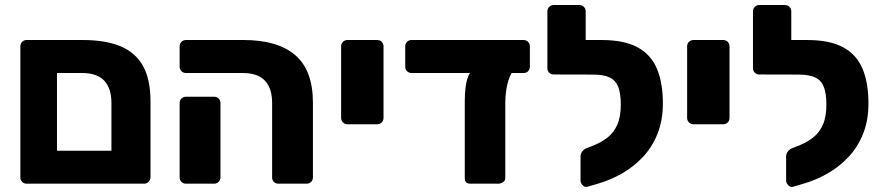

<svg xmlns="http://www.w3.org/2000/svg" viewBox="-20 -730 3511 763"><path d="M86 0Q75.4 0 68.1 -7.2Q60.9 -14.5 60.9 -25.1V-545.9Q60.9 -556.5 68.1 -563.8Q75.4 -571 86 -571H309.9Q398 -571 457.8 -546.6Q517.6 -522.1 547.9 -468.6Q578.1 -415 578.1 -326.4V-25.7Q578.1 -15.7 570.9 -7.9Q563.6 0 552.4 0ZM206.5 -131.1H422.8V-321.4Q422.8 -378.9 394.3 -409.4Q365.9 -439.9 304.9 -439.9H206.5Z M1086.5 0Q1075.9 0 1068.6 -6.9Q1061.4 -13.9 1061.4 -24.5V-321.4Q1061.4 -378.9 1032.9 -409.4Q1004.5 -439.9 943.5 -439.9H719Q708.4 -439.9 701.1 -447.1Q693.9 -454.4 693.9 -465V-545.9Q693.9 -556.5 701.1 -563.8Q708.4 -571 719 -571H948.5Q1083.4 -571 1153.5 -510.7Q1223.6 -450.5 1223.6 -320.8V-25.1Q1223.6 -14.5 1216.4 -7.2Q1209.1 0 1198.5 0ZM719 0Q708.4 0 701.1 -7.2Q693.9 -14.5 693.9 -25.1V-320.5Q693.9 -331.1 701.1 -338.4Q708.4 -345.6 719 -345.6H831Q841.6 -345.6 848.9 -338.4Q856.1 -331.1 856.1 -320.5V-25.1Q856.1 -14.5 848.9 -7.2Q841.6 0 831 0Z M1360.8 -236.2Q1350.1 -236.2 1342.9 -243.5Q1335.6 -250.7 1335.6 -261.4V-545.9Q1335.6 -556.5 1342.9 -563.8Q1350.1 -571 1360.8 -571H1479Q1489.6 -571 1496.9 -563.8Q1504.1 -556.5 1504.1 -545.9V-261.4Q1504.1 -250.7 1496.9 -243.5Q1489.6 -236.2 1479 -236.2Z M1849 0Q1827 0 1827 -22V-328.8Q1827 -392.6 1840.7 -426.6Q1854.4 -460.5 1883.9 -460.5H2044Q2019 -460.5 2003.5 -419.3Q1988 -378.1 1988 -318.1V-22Q1988 -12 1978.9 -6Q1969.7 0 1959.7 0ZM1615.5 -439.9Q1604.9 -439.9 1597.6 -447.1Q1590.4 -454.4 1590.4 -465V-545.9Q1590.4 -556.5 1597.6 -563.8Q1604.9 -571 1615.5 -571H2060.6Q2071.2 -571 2078.5 -563.8Q2085.7 -556.5 2085.7 -545.9V-465Q2085.7 -455 2079.1 -447.4Q2072.5 -439.9 2060.6 -439.9Z M2313.5 12.4Q2303.9 14.7 2295.4 6.1Q2287 -2.6 2287 -13.2V-109.5Q2287 -119.4 2294.2 -128.4Q2301.4 -137.4 2311.8 -141.4L2344 -154.2Q2372.1 -166 2395.6 -184.6Q2419.1 -203.1 2433.1 -234.3Q2447 -265.5 2447 -314.6Q2447 -358 2437.1 -384Q2427.3 -410 2403.4 -421.8Q2379.5 -433.6 2337.2 -433.6H2313.9Q2303.9 -433.6 2296.3 -440.9Q2288.7 -448.1 2288.7 -458.8V-547.1Q2288.7 -557.1 2296.3 -564.1Q2303.9 -571 2313.9 -571H2370.4Q2459.9 -571 2513.2 -542.3Q2566.6 -513.5 2590.4 -457.4Q2614.2 -401.3 2614.2 -318.9Q2614.2 -251.4 2592.8 -198.1Q2571.4 -144.7 2534.3 -105.6Q2497.2 -66.4 2450.9 -40.1Q2404.6 -13.9 2354.3 0.5ZM2349 -433.6 2180.4 -434Q2169.8 -434 2162.5 -441.1Q2155.3 -448.1 2155.3 -458.8V-684.9Q2155.3 -695.5 2162.5 -702.8Q2169.8 -710 2180.4 -710H2282.4Q2293 -710 2300.2 -702.8Q2307.5 -695.5 2307.5 -684.9V-571H2350.1Z M2735.8 -236.2Q2725.1 -236.2 2717.9 -243.5Q2710.6 -250.7 2710.6 -261.4V-545.9Q2710.6 -556.5 2717.9 -563.8Q2725.1 -571 2735.8 -571H2854Q2864.6 -571 2871.9 -563.8Q2879.1 -556.5 2879.1 -545.9V-261.4Q2879.1 -250.7 2871.9 -243.5Q2864.6 -236.2 2854 -236.2Z M3130.5 12.4Q3120.9 14.7 3112.4 6.1Q3104 -2.6 3104 -13.2V-109.5Q3104 -119.4 3111.2 -128.4Q3118.4 -137.4 3128.8 -141.4L3161 -154.2Q3189.1 -166 3212.6 -184.6Q3236.1 -203.1 3250.1 -234.3Q3264 -265.5 3264 -314.6Q3264 -358 3254.1 -384Q3244.3 -410 3220.4 -421.8Q3196.5 -433.6 3154.2 -433.6H3130.9Q3120.9 -433.6 3113.3 -440.9Q3105.7 -448.1 3105.7 -458.8V-547.1Q3105.7 -557.1 3113.3 -564.1Q3120.9 -571 3130.9 -571H3187.4Q3276.9 -571 3330.2 -542.3Q3383.6 -513.5 3407.4 -457.4Q3431.2 -401.3 3431.2 -318.9Q3431.2 -251.4 3409.8 -198.1Q3388.4 -144.7 3351.3 -105.6Q3314.2 -66.4 3267.9 -40.1Q3221.6 -13.9 3171.3 0.5ZM3166 -433.6 2997.4 -434Q2986.8 -434 2979.5 -441.1Q2972.3 -448.1 2972.3 -458.8V-684.9Q2972.3 -695.5 2979.5 -702.8Q2986.8 -710 2997.4 -710H3099.4Q3110 -710 3117.2 -702.8Q3124.5 -695.5 3124.5 -684.9V-571H3167.1Z"/></svg>

Font: Rubik Light
Style: Regular
Weight: 300
Designer: Hubert and Fischer
Foundry: Hubert and Fischer
Version: Version 2.300;gftools[0.9.30]